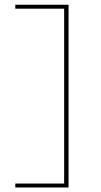

<svg xmlns="http://www.w3.org/2000/svg" viewBox="-20 -694 434 829"><path d="M276 115.5H46V98.5H257V-656.5H46V-673.5H276Z"/></svg>

Font: Anek Latin Expanded Thin
Style: Regular
Weight: 250
Width: 7
Designer: Yesha Goshar
Foundry: Ek Type
Version: Version 1.003